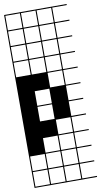

<svg xmlns="http://www.w3.org/2000/svg" viewBox="-108 -774 579 1100"><g transform="rotate(-10 182.0 -224.0)"><path d="M363.6 278.8H0V187.9H6.1V272.7H90.9V187.9H97V272.7H181.8V187.9H187.9V272.7H272.7V187.9H0V-727.3H363.6V-721.2H278.8V-636.4H363.6V-630.3H278.8V-545.5H363.6V-539.4H278.8V-454.5H363.6V-448.5H278.8V-363.6H363.6V-357.6H278.8V-272.7H363.6V-266.7H278.8V-181.8H363.6V-175.8H278.8V-90.9H363.6V-84.8H278.8V0H363.6V6.1H278.8V90.9H363.6V97H278.8V181.8H363.6V187.9H278.8V272.7H363.6ZM90.9 -636.4V-721.2H6.1V-636.4ZM97 -636.4H181.8V-721.2H97ZM187.9 -636.4H272.7V-721.2H187.9ZM6.1 -545.5H90.9V-630.3H6.1ZM97 -545.5H181.8V-630.3H97ZM187.9 -545.5H272.7V-630.3H187.9ZM6.1 -454.5H90.9V-539.4H6.1ZM97 -454.5H181.8V-539.4H97ZM187.9 -454.5H272.7V-539.4H187.9ZM6.1 -363.6H90.9V-448.5H6.1ZM97 -363.6H181.8V-448.5H97ZM187.9 -363.6H272.7V-448.5H187.9ZM187.9 -272.7H272.7V-357.6H187.9ZM97 -181.8H181.8V-266.7H97ZM97 -90.9H181.8V-175.8H97ZM187.9 0H272.7V-84.8H187.9ZM97 90.9H181.8V6.1H97ZM187.9 90.9H272.7V6.1H187.9ZM187.9 181.8H272.7V97H187.9ZM97 181.8H181.8V97H97ZM6.1 181.8H90.9V97H6.1Z"/></g></svg>

Font: Micro 5 Charted
Style: Regular
Weight: 400
Designer: Sarah Cadigan-Fried
Version: Version 1.000; ttfautohint (v1.8.4.7-5d5b)